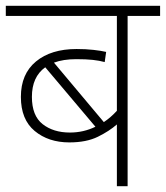

<svg xmlns="http://www.w3.org/2000/svg" viewBox="-20 -642 572 662"><path d="M532 -587H420V0H383V-213Q357 -190 317.5 -170.5Q278 -151 219 -151Q147 -151 99.5 -190.5Q52 -230 52 -308Q52 -387 104 -430Q156 -473 244 -473Q276 -473 302.5 -470Q329 -467 346 -463L341 -428Q323 -433 300 -435.5Q277 -438 243 -438Q198 -438 166 -426L338 -221Q362 -237 383 -260V-587H0V-622H532ZM90 -308Q90 -243 127 -214Q164 -185 221 -185Q268 -185 309 -205L136 -410Q90 -377 90 -308Z"/></svg>

Font: Noto Sans Devanagari ExtraLight
Style: Regular
Weight: 200
Designer: Jelle Bosma - Monotype Design Team
Foundry: Monotype Imaging Inc.
Version: Version 2.004; ttfautohint (v1.8.4.7-5d5b)